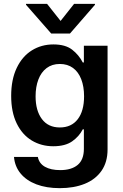

<svg xmlns="http://www.w3.org/2000/svg" viewBox="-20 -768 639 998"><path d="M52.7 47.9H176.8Q183.1 81.5 213.6 98.9Q244.1 116.2 293 116.2Q351.1 116.2 383.5 89.4Q416 62.5 416 5.9V-95.7H410.2Q391.6 -59.1 355.2 -33.4Q318.8 -7.8 256.8 -7.8Q194.8 -7.8 145 -37.8Q95.2 -67.9 66.7 -126.7Q38.1 -185.5 38.1 -269.5Q38.1 -354.5 66.9 -414.8Q95.7 -475.1 145.5 -506.1Q195.3 -537.1 257.8 -537.1Q319.8 -537.1 355 -509.8Q390.1 -482.4 410.2 -443.4H416V-530.3H539.1V8.8Q539.1 74.7 507.6 119.9Q476.1 165 420.2 187.5Q364.3 210 291 210Q221.2 210 169.2 190.2Q117.2 170.4 87.2 134Q57.1 97.7 52.7 47.9ZM417 -267.6Q417 -317.9 402.3 -356Q387.7 -394 359.4 -414.8Q331.1 -435.5 291 -435.5Q250.5 -435.5 222.2 -414.1Q193.8 -392.6 179.4 -354.5Q165 -316.4 165 -267.6Q165 -192.9 197.8 -149.2Q230.5 -105.5 291 -105.5Q351.1 -105.5 384 -148.2Q417 -190.9 417 -267.6ZM294.9 -659.2 365.2 -748H473.6V-743.2L343.8 -593.8H246.1L115.2 -743.2V-748H224.6Z"/></svg>

Font: Pretendard JP SemiBold
Style: Regular
Weight: 600
Designer: Base glyphs from Inter by Rasmus Andersson; Hangeul glyphs from Noto Sans CJK(Source Han Sans) by Jang Soo-young and Kan
Foundry: Kil Hyung-jin
Version: Version 1.309